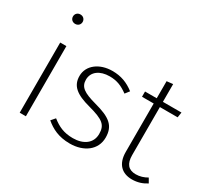

<svg xmlns="http://www.w3.org/2000/svg" viewBox="-145 -985 1348 1237"><g transform="rotate(30 528.5 -366.5)"><path d="M132 -744C110 -744 96 -728 96 -709C96 -690 110 -674 132 -674C154 -674 168 -690 168 -709C168 -728 154 -744 132 -744ZM155 -522H109V0H155Z M493 -532C397 -532 324 -477 324 -398C324 -326 369 -287 480 -258C591 -228 621 -204 621 -137C621 -68 565 -29 487 -29C419 -29 376 -50 330 -86L304 -56C349 -18 403 11 487 11C591 11 669 -46 669 -138C669 -227 619 -263 503 -294C407 -320 372 -344 372 -398C372 -457 422 -493 495 -493C549 -493 587 -477 632 -444L656 -475C607 -513 557 -532 493 -532Z M1038 -54C1012 -39 985 -30 954 -30C899 -30 873 -62 873 -126V-483H1005L1011 -522H873V-654L827 -649V-522H740V-483H827V-123C827 -34 874 11 949 11C991 11 1026 -1 1057 -21Z"/></g></svg>

Font: Fira Sans ExtraLight
Style: Regular
Weight: 200
Designer: bBox Type GmbH & Carrois Corporate GbR & Edenspiekermann AG
Foundry: bBox Type GmbH & Carrois Corporate GbR & Edenspiekermann AG
Version: Version 4.300;PS 004.300;hotconv 1.0.88;makeotf.lib2.5.64775